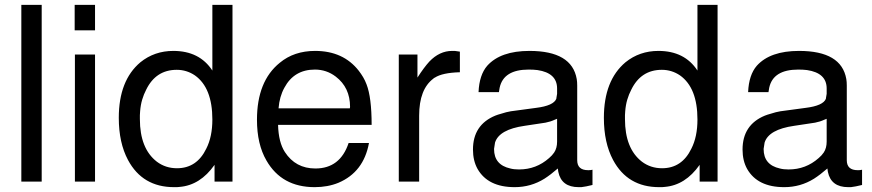

<svg xmlns="http://www.w3.org/2000/svg" viewBox="-20 -749 3597 792"><path d="M152 -729V0H68V-729Z M372 -524V0H289V-524ZM372 -729V-624H288V-729Z M939 -729V0H865V-69Q806 15 721 22Q716 23 710 23Q704 23 698 23Q568 23 508 -89Q470 -160 470 -263Q470 -417 559 -492Q617 -539 695 -539Q803 -539 856 -458V-729ZM709 -461Q623 -461 583 -379Q573 -360 566.5 -338Q560 -316 558 -290Q557 -282 557 -274Q557 -266 557 -258Q557 -136 627 -82Q663 -55 710 -55Q792 -55 831 -136Q856 -185 856 -256Q856 -387 784 -438Q750 -461 709 -461Z M1127 -234Q1129 -162 1155 -122Q1199 -54 1281 -54Q1383 -54 1418 -159H1502Q1480 -39 1376 5Q1332 23 1278 23Q1142 23 1079 -87Q1040 -154 1040 -255Q1040 -414 1134 -490Q1193 -539 1280 -539Q1396 -539 1460 -457Q1470 -444 1478 -430.5Q1486 -417 1492 -401Q1513 -347 1513 -234ZM1423 -302 1424 -308Q1424 -388 1365 -433Q1327 -462 1279 -462Q1193 -462 1153 -387Q1133 -351 1129 -302Z M1625 -524H1702V-429Q1729 -471 1751 -495Q1793 -539 1845 -539H1856L1877 -536V-451Q1805 -449 1774 -429L1770 -427L1768 -425Q1709 -381 1709 -272V0H1625Z M2424 -49V14Q2396 21 2378 23H2377H2367Q2296 23 2283 -40L2281 -54Q2251 -28 2226 -12Q2170 23 2103 23Q1993 23 1950 -52Q1931 -86 1931 -132Q1931 -234 2023 -272L2034 -276L2068 -286L2087 -290Q2102 -292 2128 -295.5Q2154 -299 2191 -304Q2264 -313 2275 -342V-343V-344L2278 -362V-384Q2278 -448 2197 -460Q2189 -461 2180 -461.5Q2171 -462 2161 -462Q2057 -462 2041 -387L2038 -369H1954Q1957 -440 1990 -478Q2045 -539 2164 -539Q2339 -539 2359 -423Q2360 -417 2360.5 -410.5Q2361 -404 2361 -396V-88Q2361 -47 2406 -47H2408Q2416 -47 2419 -48H2420ZM2278 -259 2268 -255Q2251 -247 2230 -243L2144 -230Q2039 -215 2022 -161L2018 -135V-134Q2018 -69 2085 -54Q2100 -50 2121 -50Q2192 -50 2245 -97Q2258 -108 2266 -120Q2278 -138 2278 -165Z M2940 -729V0H2866V-69Q2807 15 2722 22Q2717 23 2711 23Q2705 23 2699 23Q2569 23 2509 -89Q2471 -160 2471 -263Q2471 -417 2560 -492Q2618 -539 2696 -539Q2804 -539 2857 -458V-729ZM2710 -461Q2624 -461 2584 -379Q2574 -360 2567.5 -338Q2561 -316 2559 -290Q2558 -282 2558 -274Q2558 -266 2558 -258Q2558 -136 2628 -82Q2664 -55 2711 -55Q2793 -55 2832 -136Q2857 -185 2857 -256Q2857 -387 2785 -438Q2751 -461 2710 -461Z M3536 -49V14Q3508 21 3490 23H3489H3479Q3408 23 3395 -40L3393 -54Q3363 -28 3338 -12Q3282 23 3215 23Q3105 23 3062 -52Q3043 -86 3043 -132Q3043 -234 3135 -272L3146 -276L3180 -286L3199 -290Q3214 -292 3240 -295.5Q3266 -299 3303 -304Q3376 -313 3387 -342V-343V-344L3390 -362V-384Q3390 -448 3309 -460Q3301 -461 3292 -461.5Q3283 -462 3273 -462Q3169 -462 3153 -387L3150 -369H3066Q3069 -440 3102 -478Q3157 -539 3276 -539Q3451 -539 3471 -423Q3472 -417 3472.5 -410.5Q3473 -404 3473 -396V-88Q3473 -47 3518 -47H3520Q3528 -47 3531 -48H3532ZM3390 -259 3380 -255Q3363 -247 3342 -243L3256 -230Q3151 -215 3134 -161L3130 -135V-134Q3130 -69 3197 -54Q3212 -50 3233 -50Q3304 -50 3357 -97Q3370 -108 3378 -120Q3390 -138 3390 -165Z"/></svg>

Font: Ekushey Lal Sabuj
Style: Regular
Weight: 400
Designer: Al Mamun Sumon
Foundry: Al Mamun Sumon
Version: Version 1.0